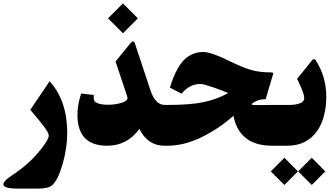

<svg xmlns="http://www.w3.org/2000/svg" viewBox="-46 -863 1987 1137"><path d="M133.3 -212.9C174.3 -165 202.6 -129.9 218.8 -107.9C234.9 -85.4 242.7 -69.8 242.7 -60.5C242.7 -42 221.2 -7.8 178.7 42.5C135.7 92.8 84 137.2 22.9 176.8C-42 219.7 -53.7 253.9 59.1 253.9H178.2C217.8 253.9 245.1 248 260.3 235.8C284.2 216.8 305.2 175.3 324.2 110.8C342.8 46.4 352.1 -16.1 352.1 -76.2C352.1 -202.6 317.4 -304.7 248 -381.8Z M593.8 -754.4 682.1 -666 770.5 -754.4 682.1 -842.8ZM779.3 -99.6C812.5 -33.2 861.8 0 927.7 0H935.1C943.4 0 947.3 -27.8 947.3 -83.5V-147.9C947.3 -210.4 943.4 -241.7 935.1 -241.7H929.2C892.1 -241.7 863.8 -271 844.7 -329.1L753.4 -604.5C750.5 -613.3 746.6 -617.7 741.7 -617.7C737.3 -617.7 731.9 -613.8 725.6 -606L638.2 -499L706.5 -294.4C708 -289.1 709 -285.2 709 -282.7C709 -270 696.3 -260.3 671.4 -253.4C646 -246.1 620.6 -242.7 595.2 -242.7C540 -242.7 509.3 -255.9 509.3 -277.3V-300.8L434.6 -309.1C419.9 -264.6 412.6 -222.7 412.6 -183.6C412.6 -61 471.2 0 587.9 0C667.5 0 731.4 -33.2 779.3 -99.6Z M1029.3 -308.1C1060.1 -346.7 1097.7 -365.7 1142.6 -365.7C1154.3 -365.7 1180.7 -358.4 1221.2 -344.2C1255.9 -332 1284.2 -321.3 1305.7 -312C1261.7 -287.1 1212.9 -269.5 1159.7 -258.3C1106.4 -247.1 1038.1 -241.7 955.1 -241.7H930.2C912.1 -241.7 903.3 -210.4 903.3 -147.9V-83.5C903.3 -27.8 912.1 0 930.2 0H945.3C1010.7 0 1078.1 -16.6 1147 -50.3C1215.8 -84 1278.8 -126 1336.4 -177.2C1359.4 -59.1 1436 0 1565.9 0H1592.3C1600.6 0 1604.5 -27.8 1604.5 -83.5V-147.9C1604.5 -210.4 1600.6 -241.7 1592.3 -241.7L1467.3 -240.7C1452.6 -240.7 1444.8 -242.7 1443.8 -247.1C1465.8 -266.1 1493.7 -275.4 1527.3 -275.9L1570.8 -422.9C1573.2 -433.1 1570.8 -434.6 1547.9 -434.6C1508.8 -434.6 1472.7 -439.5 1439.5 -449.2C1405.8 -459 1363.3 -476.6 1311 -502.4C1239.7 -537.6 1188.5 -555.2 1157.2 -555.2C1111.8 -555.2 1072.8 -536.1 1046.4 -510.7C1033.2 -497.6 1020.5 -481.4 1009.3 -461.9C986.3 -422.4 974.6 -390.6 960.4 -343.8Z M1719.7 151.9 1800.3 232.4 1880.4 151.9 1800.3 71.3ZM1557.6 151.9 1638.2 232.4 1718.3 151.9 1638.2 71.3ZM1886.2 -290C1886.2 -369.1 1865.7 -440.4 1824.7 -503.9C1821.3 -509.8 1817.4 -512.7 1813 -512.7C1809.1 -512.7 1805.2 -509.8 1800.8 -504.4L1713.4 -396C1742.2 -336.9 1755.4 -304.7 1755.4 -280.8C1755.4 -267.6 1747.1 -257.8 1730.5 -251.5C1713.9 -245.1 1694.3 -241.7 1671.4 -241.7H1587.4C1569.3 -241.7 1560.5 -210.4 1560.5 -147.9V-83.5C1560.5 -27.8 1569.3 0 1587.4 0H1656.7C1816.4 0 1886.2 -133.3 1886.2 -290Z"/></svg>

Font: Sahel Black
Style: Bold
Weight: 900
Foundry: Saber Rastikerdar (saber.rastikerdar@gmail.com)
Version: Version 3.4.0